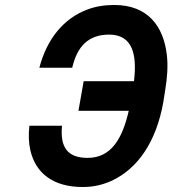

<svg xmlns="http://www.w3.org/2000/svg" viewBox="-20 -741 692 771"><path d="M418 -602C512 -602 531 -523 518 -415H316L295 -296H497C472 -187 428 -107 332 -107C249 -107 221 -152 229 -236H98C94 -200 95 -167 102 -137C123 -46 193 10 312 10C353 10 390 2 426 -14C534 -63 608 -173 636 -332L643 -377C652 -430 655 -478 650 -520C637 -635 574 -721 439 -721C399 -721 362 -715 329 -702C237 -667 169 -587 138 -469H270C290 -555 335 -602 418 -602Z"/></svg>

Font: Asimov
Style: NarIt
Weight: 500
Designer: Google
Version: Version 2.000980; 2014